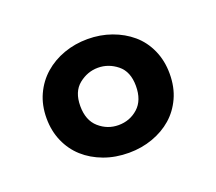

<svg xmlns="http://www.w3.org/2000/svg" viewBox="-61 -778 482 428"><g transform="rotate(-20 180.0 -564.0)"><path d="M326 -564Q326 -532 314.5 -507Q303 -482 283.5 -465Q264 -448 237.5 -438.5Q211 -429 181 -429Q149 -429 122 -439Q95 -449 75.5 -466.5Q56 -484 45 -509Q34 -534 34 -564Q34 -595 45.5 -620Q57 -645 77 -662.5Q97 -680 123.5 -689.5Q150 -699 180 -699Q210 -699 236.5 -689.5Q263 -680 283 -663Q303 -646 314.5 -620.5Q326 -595 326 -564ZM180 -631Q155 -631 134.5 -614.5Q114 -598 114 -564Q114 -530 134 -512.5Q154 -495 180 -495Q207 -495 226.5 -512.5Q246 -530 246 -564Q246 -598 225.5 -614.5Q205 -631 180 -631Z"/></g></svg>

Font: Baloo Bhaina 2 Medium
Style: Regular
Weight: 500
Designer: Yesha Goshar, Manish Minz, Shuchita Grover and Ek Type
Foundry: Ek Type
Version: Version 1.640;hotconv 1.0.111;makeotfexe 2.5.65597; ttfautoh